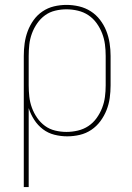

<svg xmlns="http://www.w3.org/2000/svg" viewBox="-20 -548 540 783"><path d="M77 215V-320Q77 -346 80.5 -371.5Q84 -397 93 -421Q102 -445 117 -466Q132 -487 153.5 -501.5Q175 -516 200 -522Q225 -528 251 -528Q277 -528 302.5 -522Q328 -516 350 -502Q372 -488 388 -467Q404 -446 413.5 -422Q423 -398 427 -372Q431 -346 431 -320V-200Q431 -174 427.5 -148.5Q424 -123 414.5 -99Q405 -75 389.5 -54Q374 -33 352.5 -18.5Q331 -4 305.5 2Q280 8 254 8Q228 8 202 1.5Q176 -5 155 -21Q134 -37 119.5 -59.5Q105 -82 97 -107V215ZM251 -10Q274 -10 297.5 -15.5Q321 -21 340.5 -34Q360 -47 374 -66.5Q388 -86 396.5 -108Q405 -130 408 -153Q411 -176 411 -200V-320Q411 -344 408 -367Q405 -390 396.5 -412Q388 -434 374 -453.5Q360 -473 340.5 -486Q321 -499 297.5 -504.5Q274 -510 251 -510Q228 -510 205 -504.5Q182 -499 163.5 -485.5Q145 -472 131.5 -452.5Q118 -433 110 -411Q102 -389 99.5 -366Q97 -343 97 -320V-200Q97 -177 99.5 -154Q102 -131 110 -109Q118 -87 131.5 -67.5Q145 -48 163.5 -34.5Q182 -21 205 -15.5Q228 -10 251 -10Z"/></svg>

Font: Iosevka Curly Slab Thin
Style: Regular
Weight: 100
Monospace: yes
Designer: Belleve Invis
Foundry: Belleve Invis
Version: Version 22.1.2; ttfautohint (v1.8.4)